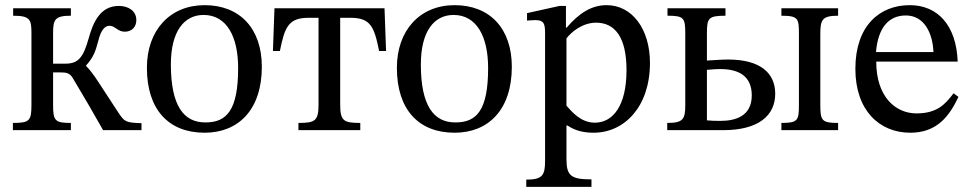

<svg xmlns="http://www.w3.org/2000/svg" viewBox="-20 -505 3769 745"><path d="M255 -28C194 -28 186 -36 186 -97V-224H215C237 -224 251 -222 263 -201C302 -136 350 -54 380 0H529V-27C467 -29 463 -33 440 -67C362 -185 344 -219 314 -249V-251C341 -281 350 -303 361 -345C372 -391 388 -405 405 -405C427 -405 436 -382 464 -382C493 -382 509 -402 509 -427C509 -463 478 -482 441 -482C366 -482 340 -413 324 -356C303 -282 284 -258 234 -258H186V-377C186 -429 193 -444 255 -444V-473H31V-444C97 -444 102 -429 102 -377V-97C102 -36 94 -28 30 -28V0H255Z M774 -485C639 -485 550 -387 550 -242C550 -80 634 10 774 10C904 10 996 -78 996 -246C996 -394 911 -485 774 -485ZM770 -447C859 -447 904 -364 904 -241C904 -78 860 -30 778 -30C692 -29 643 -96 643 -255C643 -383 694 -447 770 -447Z M1478 -307 1472 -473H1045L1039 -307H1066C1085 -402 1100 -436 1179 -436H1216V-100C1216 -36 1203 -28 1138 -28V0H1378V-28C1313 -28 1300 -36 1300 -100V-436H1339C1417 -436 1432 -403 1451 -307Z M1744 -485C1609 -485 1520 -387 1520 -242C1520 -80 1604 10 1744 10C1874 10 1966 -78 1966 -246C1966 -394 1881 -485 1744 -485ZM1740 -447C1829 -447 1874 -364 1874 -241C1874 -78 1830 -30 1748 -30C1662 -29 1613 -96 1613 -255C1613 -383 1664 -447 1740 -447Z M2176 -482H2151L2025 -454V-425C2025 -425 2044 -427 2057 -427C2090 -427 2095 -414 2095 -376V119C2095 175 2085 192 2022 192V220H2275V191C2197 191 2178 178 2178 113V-18H2182C2211 2 2245 10 2283 10C2403 10 2502 -91 2502 -261C2502 -392 2433 -485 2334 -485C2275 -485 2227 -454 2179 -398H2176ZM2178 -356C2197 -381 2240 -417 2293 -417C2367 -417 2411 -359 2411 -233C2411 -94 2358 -29 2288 -29C2232 -29 2197 -74 2178 -95Z M3163 -371C3163 -428 3169 -444 3232 -444V-473H3012V-444C3079 -444 3080 -432 3080 -371V-97C3080 -37 3075 -28 3012 -28V0H3232V-28C3168 -28 3163 -37 3163 -100ZM2570 -444C2633 -444 2639 -436 2639 -376V-96C2639 -42 2630 -28 2569 -28V0H2787C2922 0 2988 -56 2988 -141C2988 -222 2930 -274 2805 -274C2776 -274 2746 -271 2723 -270V-376C2723 -435 2729 -444 2795 -444V-473H2570ZM2723 -234C2737 -235 2755 -237 2775 -237C2849 -237 2897 -208 2897 -135C2897 -53 2832 -36 2776 -36C2757 -36 2742 -36 2723 -38Z M3680 -143C3648 -101 3617 -65 3536 -65C3456 -65 3380 -128 3380 -266H3696C3691 -406 3619 -485 3510 -485C3393 -485 3299 -405 3299 -238C3299 -77 3392 10 3512 10C3615 10 3663 -53 3699 -129ZM3379 -303C3387 -396 3427 -445 3495 -445C3566 -445 3599 -377 3602 -303Z"/></svg>

Font: STIX Two Math
Style: Regular
Weight: 400
Designer: Ross Mills, John Hudson & Paul Hanslow, Tiro Typeworks Ltd; with portions MicroPress Inc., with additions and correction
Foundry: Tiro Typeworks Ltd
Version: Version 2.02 b142